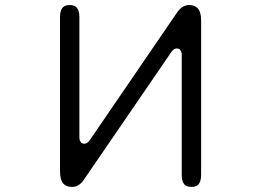

<svg xmlns="http://www.w3.org/2000/svg" viewBox="-20 -732 1040 764"><path d="M662.1 -525.4Q671.9 -539.1 682.6 -539.1Q691.4 -539.1 695.8 -534.7Q700.2 -530.3 701.7 -524.9Q703.1 -519.5 703.1 -512.7V-36.1Q703.1 -8.8 714.8 2.9Q723.6 11.7 741.7 11.7Q759.8 11.7 768.6 2.9Q780.3 -8.8 780.3 -36.1V-650.4Q780.3 -685.5 765.6 -700.2Q753.9 -711.9 732.4 -711.9Q705.1 -711.9 685.5 -683.6L336.9 -173.8L332 -168Q324.2 -160.2 315.9 -160.2Q307.6 -160.2 303.2 -164.6Q298.8 -168.9 297.4 -174.3Q295.9 -179.7 295.9 -186.5V-664.1Q295.9 -691.4 284.2 -703.1Q275.4 -711.9 257.3 -711.9Q239.3 -711.9 230.5 -703.1Q218.8 -691.4 218.8 -664.1V-49.8Q218.8 -14.6 233.4 0Q245.1 11.7 266.6 11.7Q294.9 11.7 313.5 -16.6Z"/></svg>

Font: FakePearl
Style: ExtraLight
Weight: 300
Version: Version 1.2